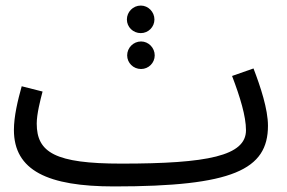

<svg xmlns="http://www.w3.org/2000/svg" viewBox="-20 -649 1033 690"><path d="M486 -530C513 -530 535 -552 535 -579C535 -606 513 -629 486 -629C458 -629 436 -606 436 -579C436 -552 458 -530 486 -530ZM487 -401C514 -401 536 -423 536 -450C536 -477 514 -500 487 -500C459 -500 437 -477 437 -450C437 -423 459 -401 487 -401ZM390 21C816 21 943 -39 943 -197C943 -257 916 -338 891 -403L814 -376C843 -300 864 -231 864 -181C864 -89 727 -61 416 -61C178 -61 112 -101 112 -205C112 -239 125 -290 133 -320L58 -339C44 -289 30 -231 30 -182C30 -36 152 21 390 21Z"/></svg>

Font: Noto Sans Arabic UI
Style: Regular
Weight: 400
Designer: Monotype Design Team, Nadine Chahine and Nizar Qandah
Foundry: Monotype Imaging Inc.
Version: Version 2.010